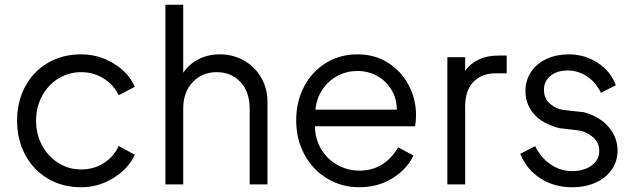

<svg xmlns="http://www.w3.org/2000/svg" viewBox="-20 -777 2675 809"><path d="M52 -269Q52 -348 86 -412Q120 -476 181.5 -512Q243 -548 322 -548Q396 -548 459 -509.5Q522 -471 548 -411L480 -376Q459 -420 416.5 -446.5Q374 -473 322 -473Q270 -473 226.5 -446.5Q183 -420 157.5 -373Q132 -326 132 -268Q132 -211 157.5 -164Q183 -117 226.5 -90Q270 -63 322 -63Q375 -63 417 -89.5Q459 -116 480 -162L548 -125Q521 -66 458 -27Q395 12 322 12Q243 12 181.5 -24.5Q120 -61 86 -125Q52 -189 52 -269Z M677 -757H752V-470Q776 -507 816.5 -527.5Q857 -548 906 -548Q962 -548 1008 -522Q1054 -496 1080.5 -450Q1107 -404 1107 -348V0H1032V-319Q1032 -390 993 -431.5Q954 -473 893 -473Q832 -473 792 -431Q752 -389 752 -319V0H677Z M1228 -270Q1228 -349 1261.5 -412.5Q1295 -476 1354 -512Q1413 -548 1486 -548Q1560 -548 1616 -512Q1672 -476 1702.5 -417Q1733 -358 1733 -293Q1733 -268 1729 -245H1307Q1308 -189 1334.5 -146.5Q1361 -104 1403.5 -81Q1446 -58 1494 -58Q1599 -58 1658 -156L1722 -122Q1696 -65 1634.5 -26.5Q1573 12 1494 12Q1420 12 1359 -24.5Q1298 -61 1263 -125.5Q1228 -190 1228 -270ZM1652 -315Q1652 -361 1629.5 -398.5Q1607 -436 1569 -457Q1531 -478 1486 -478Q1442 -478 1403.5 -458Q1365 -438 1339.5 -401Q1314 -364 1309 -315Z M1865 -536H1940V-478Q1961 -509 1997 -526Q2033 -543 2081 -543H2115V-468H2068Q2009 -468 1974.5 -431.5Q1940 -395 1940 -330V0H1865Z M2172 -129 2235 -161Q2259 -112 2300.5 -84Q2342 -56 2391 -56Q2440 -56 2472.5 -79.5Q2505 -103 2505 -141Q2505 -179 2475 -202Q2445 -225 2414 -228L2337 -237Q2264 -256 2229 -297.5Q2194 -339 2194 -393Q2194 -439 2218 -474.5Q2242 -510 2283.5 -529Q2325 -548 2376 -548Q2443 -548 2497.5 -513Q2552 -478 2575 -418L2512 -386Q2491 -430 2453.5 -455Q2416 -480 2372 -480Q2327 -480 2299.5 -457.5Q2272 -435 2272 -399Q2272 -361 2298.5 -339Q2325 -317 2352 -314L2441 -304Q2507 -286 2544.5 -242Q2582 -198 2582 -142Q2582 -98 2558 -63Q2534 -28 2490.5 -8Q2447 12 2391 12Q2315 12 2257 -25.5Q2199 -63 2172 -129Z"/></svg>

Font: Eudoxus Sans
Style: Regular
Weight: 400
Designer: Stijn de Vries
Foundry: tokotype
Version: Version 2.005